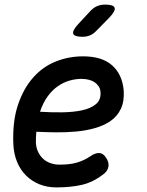

<svg xmlns="http://www.w3.org/2000/svg" viewBox="-20 -805 640 835"><path d="M440 -121Q455 -100 451.5 -80Q448 -60 428 -46Q384 -12 335.5 -1Q287 10 225 10Q185 10 151.5 -3.5Q118 -17 93 -42Q68 -67 54 -101.5Q40 -136 38 -178Q34 -277 58 -348.5Q82 -420 124 -467.5Q166 -515 222.5 -537.5Q279 -560 341 -560Q424 -560 468 -520.5Q512 -481 518 -411Q521 -364 505.5 -331.5Q490 -299 461 -279Q432 -259 393.5 -248Q355 -237 311.5 -233Q268 -229 223.5 -229.5Q179 -230 138 -232Q137 -221 136.5 -209.5Q136 -198 136 -186Q137 -163 145.5 -145Q154 -127 167.5 -114.5Q181 -102 199.5 -95.5Q218 -89 238 -89Q261 -89 279 -91Q297 -93 313 -97.5Q329 -102 344 -109Q359 -116 374 -126Q394 -140 411 -139.5Q428 -139 440 -121ZM154 -319Q201 -316 249 -316.5Q297 -317 335.5 -325Q374 -333 397 -352Q420 -371 417 -405Q416 -419 409 -429.5Q402 -440 392 -447Q382 -454 367 -458Q352 -462 334 -462Q309 -462 282.5 -454.5Q256 -447 231.5 -430Q207 -413 187 -385.5Q167 -358 154 -319ZM339 -645Q303 -645 298.5 -658.5Q294 -672 321 -701L372 -756Q387 -772 402.5 -778.5Q418 -785 438 -785Q474 -785 478.5 -771Q483 -757 455 -728L400 -672Q387 -658 372 -651.5Q357 -645 339 -645Z"/></svg>

Font: Maple Mono NL Medium
Style: Italic
Weight: 500
Italic angle: -10°
Monospace: yes
Designer: subframe7536
Version: Version 7.000